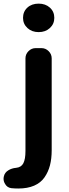

<svg xmlns="http://www.w3.org/2000/svg" viewBox="-62 -828 387 1079"><path d="M41 231.4Q20.5 231.4 2 229.5Q-21.5 226.6 -33.2 206.1Q-42 192.4 -42 176.8Q-42 169.9 -40 162.1Q-35.2 141.6 -15.6 129.4Q3.9 117.2 28.3 115.2Q57.6 112.3 69.3 89.4Q81.1 66.4 81.1 20.5V-500Q81.1 -523.4 98.1 -540.5Q115.2 -557.6 138.7 -557.6H170.9Q194.3 -557.6 211.4 -540.5Q228.5 -523.4 228.5 -500V16.6Q228.5 63.5 218.8 101.1Q209 138.7 188 168.9Q167 199.2 129.9 215.3Q92.8 231.4 41 231.4ZM155.3 -647.5Q117.2 -647.5 92.3 -670.4Q67.4 -693.4 67.4 -727.5Q67.4 -762.7 91.8 -785.2Q116.2 -807.6 155.3 -807.6Q193.4 -807.6 218.3 -785.2Q243.2 -762.7 243.2 -727.5Q243.2 -693.4 218.3 -670.4Q193.4 -647.5 155.3 -647.5Z"/></svg>

Font: Gen Jyuu Gothic Bold
Style: Bold
Weight: 700
Designer: [Source Han Sans]
Ryoko NISHIZUKA  (kana & ideographs); Paul D. Hunt (Latin, Greek & Cyrillic); Wenlong ZHANG  (bopomofo
Version: Version 1.002.20150607